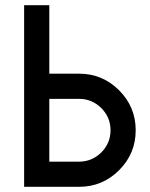

<svg xmlns="http://www.w3.org/2000/svg" viewBox="-20 -720 579 740"><path d="M73 -700V0H170H285Q375 0 439 -64Q503 -128 503 -218Q503 -308 439 -372Q375 -436 285 -436H170V-700ZM170 -339H285Q334 -339 370 -304Q406 -268 406 -218Q406 -168 370 -132Q334 -97 285 -97H170Z"/></svg>

Font: Unageo
Style: Medium
Weight: 500
Designer: Richard Sepsi
Foundry: Richard Sepsi
Version: Version 2.000